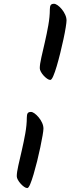

<svg xmlns="http://www.w3.org/2000/svg" viewBox="-20 -848 409 1004"><path d="M120.2 -232.7Q120.2 -248.7 124.6 -255.7Q129 -262.7 142.1 -262.7Q149.8 -262.7 160.5 -255.1Q171.2 -247.5 182.2 -234.4Q193.2 -221.3 200.2 -205.8Q207.2 -190.3 207.2 -175.5Q207.2 -165.8 202.7 -139.5Q198.2 -113.1 190.8 -77.8Q183.5 -42.4 174.3 -5.5Q165.1 31.3 155.6 63.5Q146.1 95.7 137.7 115.6Q129.3 135.4 122.6 135.4Q115.5 135.4 106.2 129Q96.9 122.5 88.1 112.7Q79.2 102.9 73.5 92.4Q67.7 82 67.7 73.6Q67.7 53.4 75.8 17.7Q84 -18 94.1 -62Q104.3 -105.9 112.3 -150.5Q120.2 -195.1 120.2 -232.7ZM240.6 -798.2Q240.6 -814.1 245.1 -821.2Q249.7 -828.2 262.4 -828.2Q270.2 -828.2 281.2 -820.6Q292.2 -813 303.1 -799.8Q313.9 -786.7 320.9 -771.2Q327.9 -755.7 327.9 -740.9Q327.9 -731.2 323.7 -704.9Q319.5 -678.5 311.9 -643.2Q304.2 -607.8 295.2 -571Q286.1 -534.1 276.6 -501.9Q267.1 -469.7 258.4 -449.8Q249.7 -430 243 -430Q235.9 -430 226.6 -436.4Q217.2 -442.9 208.4 -452.4Q199.6 -461.9 193.8 -472.7Q188 -483.5 188 -491.2Q188 -511.4 196.2 -547.4Q204.3 -583.5 214.5 -627.1Q224.6 -670.7 232.6 -715.7Q240.6 -760.6 240.6 -798.2Z"/></svg>

Font: Kalam Variable Light
Style: Regular
Weight: 300
Designer: Lipi Raval, Jonny Pinhorn
Foundry: Indian Type Foundry
Version: Version 3.000